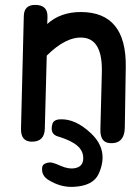

<svg xmlns="http://www.w3.org/2000/svg" viewBox="-20 -554 563 776"><path d="M122.1 -534.2Q77.1 -534.2 76.2 -488.8L64.9 -34.7Q63.5 17.6 107.4 18.6Q159.7 19.5 161.1 -33.7L168.9 -329.1Q246.6 -406.7 314.5 -401.9Q395 -396 391.6 -261.2L385.7 -29.8Q384.3 29.3 437.5 24.4Q483.4 20.5 484.4 -38.6L488.3 -282.7Q491.7 -504.9 307.1 -505.4Q224.1 -505.4 170.9 -457Q171.4 -471.7 171.9 -485.8Q173.3 -534.2 122.1 -534.2ZM191.4 -51.8Q180.7 -11.2 215.8 -2Q244.1 6.3 267.6 18.6Q317.4 43.9 316.4 85.9Q316.4 117.7 286.1 125Q258.8 131.3 225.1 116.2Q192.4 101.6 180.7 102.5Q152.3 105.5 150.4 123Q146.5 155.3 175.8 173.3Q224.6 203.6 276.4 201.2Q356.4 197.8 378.9 148.4Q421.9 53.7 346.7 -16.1Q285.2 -74.2 223.6 -71.8Q196.3 -70.8 191.4 -51.8Z"/></svg>

Font: Comic Relief
Style: Regular
Weight: 400
Designer: Jeff Davis
Foundry: Loudifier
Version: Version 1.200; ttfautohint (v1.8.4.7-5d5b)